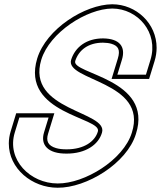

<svg xmlns="http://www.w3.org/2000/svg" viewBox="-20 -810 754 900"><path d="M685.5 -530 664.1 -460H530.1L551.5 -530C570.2 -591 541 -629 463.1 -630C385.8 -630 332.7 -590 313.5 -530C283.3 -431 675.7 -429 598 -188C559.1 -61 377.3 51 250.1 50C121.7 50 10.1 -61 49.3 -189L70.7 -259H207.7L186.3 -189C168.6 -131 204.2 -89 292.9 -90C380.4 -90 441.6 -131 458 -188C489.2 -290 101.2 -290 173.5 -530C212.7 -658 386.6 -769 505.9 -770C625.8 -770 724.4 -657 685.5 -530ZM704.7 -524.2C711 -544.9 714.1 -565.6 714.1 -585.6C714.5 -699.9 618.5 -790 505.8 -790C377.4 -788.9 196.8 -674.6 154.4 -535.8C76 -275.8 459.1 -260.2 438.8 -193.7C425.5 -147.6 374.8 -110 292.8 -110C272.1 -109.8 255.5 -112 242.4 -115.9C205.1 -127.1 194.9 -148.9 205.4 -183.2L234.7 -279H55.9L30.2 -194.8C24.3 -175.5 21.4 -156.4 21.3 -137.8C20.9 -19.4 130.4 70 250 70C385.6 71.1 574.9 -44 617.1 -182C700.6 -441.2 313.9 -462.7 332.6 -524C349 -575.2 393.3 -610 463 -610C478.8 -609.8 492.2 -607.8 502.5 -604.7C534.7 -595 544.6 -575.9 532.4 -535.8L503.1 -440H678.9Z"/></svg>

Font: Nordica Plus
Style: NordicaClassicRgCondOblOl
Weight: 500
Version: Version 1.01